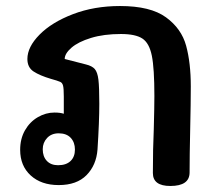

<svg xmlns="http://www.w3.org/2000/svg" viewBox="-20 -615 724 638"><path d="M614 -328Q614 -274 612 -186Q610 -96 610 -42Q610 3 546 3Q488 3 488 -40Q488 -122 491 -186Q493 -262 493 -296Q493 -388 484.5 -430Q476 -472 453 -487Q430 -502 382 -502Q325 -502 282.5 -489Q240 -476 217.5 -456.5Q195 -437 195 -419L265 -401Q286 -396 295 -385.5Q304 -375 307 -350.5Q310 -326 310 -270Q310 -211 304 -118Q300 -66 267.5 -33Q235 0 175 0Q117 0 82 -32Q47 -64 47 -117Q47 -154 63 -182Q79 -210 105.5 -225.5Q132 -241 161 -241Q180 -241 192 -237V-294Q192 -321 189.5 -330.5Q187 -340 180 -343Q171 -347 149 -353Q112 -364 91.5 -377.5Q71 -391 71 -419Q71 -459 111.5 -500Q152 -541 222.5 -568Q293 -595 379 -595Q480 -595 531.5 -557.5Q583 -520 598.5 -463Q614 -406 614 -328ZM229 -118Q229 -142 215 -157Q201 -172 175 -172Q151 -172 136.5 -156.5Q122 -141 122 -119Q122 -95 135.5 -80.5Q149 -66 173 -66Q200 -66 214.5 -80Q229 -94 229 -118Z"/></svg>

Font: Mali SemiBold
Style: Regular
Weight: 600
Designer: Kitiyaporn Chalermlarp | Katatrad Aksorn Co.,Ltd.
Foundry: Cadson Demak Co.,Ltd.
Version: Version 1.000; ttfautohint (v1.6)